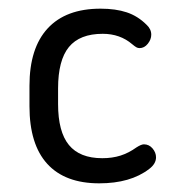

<svg xmlns="http://www.w3.org/2000/svg" viewBox="-20 -413 403 443"><path d="M48 -215V-168Q48 -80 89 -35Q130 10 209 10Q281 10 324 -23Q340 -35 340 -50Q340 -61 332 -70.5Q324 -80 312 -80Q306 -80 295 -73Q277 -60 258 -54Q239 -48 216 -48Q164 -48 139 -78.5Q114 -109 114 -173V-209Q114 -274 139 -304.5Q164 -335 217 -335Q257 -335 285 -311Q291 -306 294.5 -304Q298 -302 302 -302Q313 -302 321 -312Q329 -322 329 -333Q329 -346 318 -356Q298 -376 272.5 -384.5Q247 -393 212 -393Q132 -393 90 -347.5Q48 -302 48 -215Z"/></svg>

Font: Beiruti
Style: Regular
Weight: 400
Version: Version 1.00